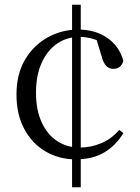

<svg xmlns="http://www.w3.org/2000/svg" viewBox="-20 -740 590 812"><path d="M321.5 52H284.8V-719.9H321.5ZM315.9 -583.9Q263.1 -583.9 221.6 -555.6Q180.2 -527.3 156.2 -474.2Q132.2 -421.1 132.2 -347.8Q132.2 -275.2 156.1 -223Q180 -170.9 221.7 -143.5Q263.4 -116 316.8 -116Q365 -116 408.4 -134.5Q451.8 -152.9 484.4 -190.6L501.5 -177.1Q471.9 -126.4 422.6 -96.3Q373.4 -66.1 300.7 -66.1Q229.4 -66.1 172.4 -99.7Q115.3 -133.3 82.5 -194.8Q49.7 -256.2 49.7 -340.3Q49.7 -426.4 85.8 -487.5Q122 -548.7 181.5 -581.8Q241.1 -614.9 311.1 -614.9Q383.1 -614.9 433.8 -579.7Q484.6 -544.5 501.7 -483Q497.1 -465.9 486.4 -457.3Q475.8 -448.8 459.9 -448.8Q442 -448.8 429.9 -460.6Q417.8 -472.5 410.6 -499.1L385 -583.6L431.4 -547.2Q400 -567.9 372.5 -575.9Q344.9 -583.9 315.9 -583.9Z"/></svg>

Font: Noto Serif HK ExtraLight
Style: Regular
Weight: 200
Designer: Ryoko NISHIZUKA 西塚涼子 (kana & ideographs); Frank Grießhammer (Latin, Greek & Cyrillic); Wenlong ZHANG 张文龙 (bopomofo); San
Foundry: Adobe
Version: Version 2.002-H1;hotconv 1.1.0;makeotfexe 2.6.0